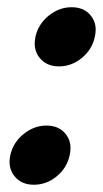

<svg xmlns="http://www.w3.org/2000/svg" viewBox="-20 -506 289 537"><path d="M145 -320.3Q110.4 -320.3 91.3 -343.8Q77.1 -360.8 77.1 -384.3Q77.1 -393.1 79.1 -402.8Q86.9 -438.5 116.2 -462.2Q145.5 -485.8 180.2 -485.8Q215.3 -485.8 233.9 -462.4Q247.6 -445.3 247.6 -422.9Q247.6 -413.1 245.1 -402.8Q237.8 -367.7 209 -344Q180.2 -320.3 145 -320.3ZM74.7 10.7Q40 10.7 21 -12.7Q6.8 -29.8 6.8 -53.2Q6.8 -62 8.8 -71.8Q16.6 -107.4 45.9 -131.1Q75.2 -154.8 109.9 -154.8Q145 -154.8 163.6 -131.3Q177.2 -114.3 177.2 -91.8Q177.2 -82 174.8 -71.8Q167.5 -36.6 138.7 -12.9Q109.9 10.7 74.7 10.7Z"/></svg>

Font: Munson
Style: Bold Italic
Weight: 700
Italic angle: -12°
Designer: Paul James MIller
Foundry: High-Logic / Made with FontCreator
Version: Version 2.10;May 5, 2019;FontCreator 11.5.0.2430 64-bit